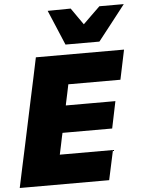

<svg xmlns="http://www.w3.org/2000/svg" viewBox="-62 -1014 791 1063"><g transform="rotate(-5 333.0 -482.5)"><path d="M4 0Q16 -56.5 27.2 -109.2Q38.5 -162 53.5 -231L105 -473.5Q120 -544 132 -599Q143.5 -654 156 -713H646L611.5 -548.5H322Q317 -524 311.5 -497.8Q306 -471.5 299.5 -442L298 -433H573.5L542.5 -283.5H266.5L262 -264Q256.5 -236.5 251.2 -212Q246 -187.5 241 -164.5H536.5L501 0ZM325.5 -769Q305 -818 284.5 -866.5Q263.5 -915 243.5 -963.5L371.5 -965Q387 -942 403.5 -919Q420 -895.5 436.5 -872Q460.5 -895.5 484 -918.5Q507.5 -941.5 531 -964H666.5Q628 -915 590.5 -866.5Q552.5 -818 514 -769Z"/></g></svg>

Font: Heraclito ExtraBold
Style: Italic
Weight: 800
Italic angle: -12°
Designer: Kostas Bartsokas (font) & Cristiano Sobral (main changes)
Foundry: Kostas Bartsokas (font) & Cristiano Sobral (main changes)
Version: Version 1.00;July 8, 2020;FontCreator 13.0.0.2655 64-bit